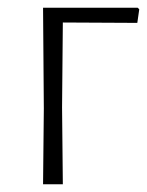

<svg xmlns="http://www.w3.org/2000/svg" viewBox="-20 -475 379 495"><path d="M339 -451 334 -416 142 -417 140 -198 142 0H91L93 -195L91 -455H335Z"/></svg>

Font: Luna Sans Light
Style: Regular
Weight: 300
Designer: Juan Pablo del Peral
Foundry: Huerta Tipografica
Version: Version 2.001; ttfautohint (v1.5)